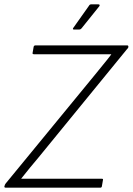

<svg xmlns="http://www.w3.org/2000/svg" viewBox="-21 -864 611 884"><path d="M5 0Q-1 0 -1 -5L0 -8Q1 -14 5 -19L418 -522Q436 -545 454.5 -567Q473 -589 491 -613V-614Q461 -614 431.5 -614Q402 -614 372 -614H135Q133 -614 130.5 -615.5Q128 -617 129 -620L134 -649Q136 -655 142 -655H565Q570 -655 570 -649V-647Q569 -642 564 -638L158 -141Q138 -117 117.5 -92.5Q97 -68 77 -42V-41Q106 -41 134.5 -41Q163 -41 192 -41H447Q451 -41 452.5 -40Q454 -39 453 -35L448 -6Q447 0 441 0ZM319 -728Q316 -728 315 -730Q314 -732 316 -735L389 -838Q392 -844 399 -844H432Q436 -844 437.5 -841.5Q439 -839 436 -835L354 -733Q350 -728 344 -728Z"/></svg>

Font: Sofia Sans ExtraLight
Style: Italic
Weight: 250
Italic angle: -9°
Version: Version 4.100-B